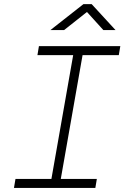

<svg xmlns="http://www.w3.org/2000/svg" viewBox="-20 -919 626 939"><path d="M48.3 0 55.7 -43.9H231.4L337.9 -649.4H163.1L170.4 -693.4H568.4L561 -649.4H383.8L277.3 -43.9H453.6L446.3 0ZM226.6 -772 388.2 -898.9H428.2L544.9 -772H485.4L405.3 -860.4L293.5 -772Z"/></svg>

Font: Cascadia Code NF ExtraLight
Style: Italic
Weight: 200
Italic angle: -10°
Monospace: yes
Designer: Aaron Bell
Foundry: Saja Typeworks
Version: Version 2404.023; ttfautohint (v1.8.4)